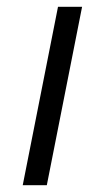

<svg xmlns="http://www.w3.org/2000/svg" viewBox="-20 -546 309 566"><path d="M47 0 151 -526H222L118 0Z"/></svg>

Font: Montserrat
Style: Italic
Weight: 400
Italic angle: -11.3°
Designer: Julieta Ulanovsky
Foundry: Julieta Ulanovsky
Version: Version 9.000; ttfautohint (v1.8.4.7-5d5b)